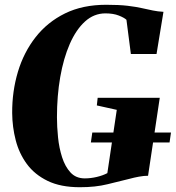

<svg xmlns="http://www.w3.org/2000/svg" viewBox="-20 -773 736 804"><path d="M314.5 11Q234 11 179.5 -15.5Q125 -42 92.5 -86.2Q60 -130.5 45.8 -185.8Q31.5 -241 31 -299.5Q30.5 -390.5 55 -472.2Q79.5 -554 129 -617.2Q178.5 -680.5 252.2 -716.8Q326 -753 424.5 -753Q478.5 -753 514.2 -748.8Q550 -744.5 574.8 -738.8Q599.5 -733 620.5 -729Q631 -727 641.8 -725.5Q652.5 -724 664.5 -723.5L635.5 -547H528L509.5 -690Q501 -698.5 477.8 -707.8Q454.5 -717 421.5 -717Q373.5 -717 336 -683Q298.5 -649 272.2 -589Q246 -529 232.2 -450.2Q218.5 -371.5 218.5 -282Q218.5 -242.5 223 -198Q227.5 -153.5 240 -114.5Q252.5 -75.5 275.2 -50.8Q298 -26 335 -26Q359.5 -26 385 -32Q410.5 -38 429.5 -48L469 -313L385.5 -331.5L389 -363.5H649L600 -37Q582 -37 561.8 -33.2Q541.5 -29.5 521.5 -24Q480.5 -14 430.2 -1.5Q380 11 314.5 11ZM360.5 -176.5 366.5 -218H696L690 -176.5Z"/></svg>

Font: Merriweather 120pt Black
Style: Italic
Weight: 900
Italic angle: -7.8°
Version: Version 2.101